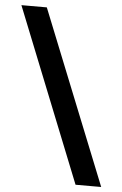

<svg xmlns="http://www.w3.org/2000/svg" viewBox="-54 -698 529 830"><g transform="rotate(5 211.0 -282.5)"><path d="M305.7 93.8H417L115.2 -659.2H4.9Z"/></g></svg>

Font: Gemunu Libre
Style: Bold
Weight: 700
Designer: Pushpananda Ekanayake, Sol Matas, Kosala Senevirathne
Foundry: Mooniak
Version: Version 1.001